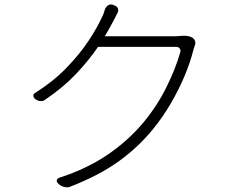

<svg xmlns="http://www.w3.org/2000/svg" viewBox="-20 -807 1040 852"><path d="M487 -783Q499 -780 503 -770Q507 -760 501 -749Q496 -739 492 -731Q488 -723 481 -710Q473 -695 464 -679Q455 -663 445 -646H758Q763 -646 774 -647Q785 -648 786 -648Q797 -649 810 -647.5Q823 -646 833 -640Q842 -635 845.5 -625Q849 -615 844 -604Q843 -599 841.5 -596Q840 -593 838 -585Q825 -532 799.5 -471Q774 -410 738.5 -349Q703 -288 659 -234Q593 -153 506 -90.5Q419 -28 290 22Q280 26 266.5 23Q253 20 243 12L239 8Q230 0 232 -7.5Q234 -15 245 -19Q363 -57 454.5 -118.5Q546 -180 616 -263Q678 -338 718.5 -420Q759 -502 780 -575Q783 -585 777.5 -592Q772 -599 761 -599H415Q375 -540 318.5 -480Q262 -420 181 -365Q173 -358 160.5 -358.5Q148 -359 139 -366L137 -367Q128 -374 128 -382.5Q128 -391 138 -396Q217 -446 275.5 -506.5Q334 -567 373 -626Q412 -685 432 -730Q437 -738 440 -747.5Q443 -757 446 -767Q451 -778 461 -784Q471 -790 483 -785Z"/></svg>

Font: Chiron GoRound TC L
Style: Regular
Weight: 300
Designer: Ryoko NISHIZUKA 西塚涼子 (kana, bopomofo & ideographs); Paul D. Hunt (Latin, Greek & Cyrillic); Sandoll Communications 산돌커뮤니
Foundry: Adobe
Version: Version 1.000;hotconv 1.1.1;makeotfexe 2.6.0